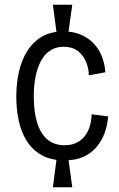

<svg xmlns="http://www.w3.org/2000/svg" viewBox="-20 -726 504 813"><path d="M221 -576 204 -706H286L268 -576ZM204 67 221 -65H268L286 67ZM254 -47Q195 -47 155.5 -69.5Q116 -92 92.5 -130.5Q69 -169 59 -216.5Q49 -264 49 -316Q49 -372 60 -421.5Q71 -471 95.5 -510Q120 -549 158 -571Q196 -593 250 -593Q291 -593 323 -579Q355 -565 377.5 -541Q400 -517 412 -485.5Q424 -454 426 -420L356 -407Q356 -437 344 -465Q332 -493 309 -510.5Q286 -528 249 -528Q218 -528 194 -513Q170 -498 154.5 -470Q139 -442 131 -403.5Q123 -365 123 -318Q123 -254 137 -207.5Q151 -161 180 -136Q209 -111 254 -111Q290 -111 315 -127.5Q340 -144 353.5 -173.5Q367 -203 368 -242L438 -233Q435 -195 422.5 -161.5Q410 -128 387.5 -102Q365 -76 332 -61.5Q299 -47 254 -47Z"/></svg>

Font: Bricolage Grotesque SemiCondensed Light
Style: Regular
Weight: 300
Width: 4
Designer: Mathieu Triay
Foundry: Atelier Triay
Version: Version 1.000;gftools[0.9.30]